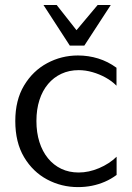

<svg xmlns="http://www.w3.org/2000/svg" viewBox="-20 -740 534 776"><path d="M295.1 16.2Q228.4 16.2 170.5 -14.6Q112.7 -45.4 77.2 -105Q41.8 -164.6 41.8 -250.9Q41.8 -335.4 77.3 -394.5Q112.8 -453.7 170.6 -484.7Q228.4 -515.8 295 -515.8Q337.3 -515.8 376.9 -503.6Q416.4 -491.4 450.8 -466.2V-393.6Q432.2 -412.6 406.7 -426.6Q381.3 -440.6 353.4 -448.5Q325.5 -456.5 298.1 -456.5Q259.7 -456.5 228.3 -441.9Q196.9 -427.4 174.2 -400.4Q151.5 -373.4 139.4 -335.6Q127.2 -297.8 127.2 -251.1Q127.2 -204.4 139.3 -166.1Q151.4 -127.9 173.9 -100.3Q196.4 -72.7 227.8 -57.7Q259.2 -42.8 297.9 -42.8Q339 -42.8 380.6 -60.5Q422.3 -78.3 451.3 -106.6V-33Q428.6 -16.2 403.5 -5.4Q378.4 5.4 351.5 10.8Q324.6 16.2 295.1 16.2ZM155.7 -719.8 262.1 -555.8H320.9L427.7 -719.8H374.6L289.2 -618L209.1 -719.8Z"/></svg>

Font: Russolo 10pt ExtraLight
Style: Regular
Weight: 200
Designer: Micah Stupak-Hahn
Version: Version 1.000